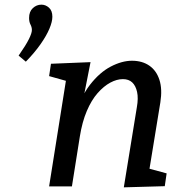

<svg xmlns="http://www.w3.org/2000/svg" viewBox="-20 -801 784 825"><path d="M91 -536 60 -562Q92 -608 104.5 -633.5Q117 -659 117 -672Q117 -684 111 -695.5Q105 -707 105 -724Q105 -751 121 -766Q137 -781 158 -781Q176 -781 190.5 -768Q205 -755 205 -729Q205 -708 192.5 -678Q180 -648 154.5 -611.5Q129 -575 91 -536ZM512 4 568 -340Q575 -379 569 -406Q563 -433 548 -447Q533 -461 508 -461Q482 -461 454 -446Q426 -431 399.5 -401Q373 -371 353 -324Q333 -277 323 -214L289 0H191L271 -503L305 -442L191 -474L199 -527L369 -534L332 -346L301 -295Q325 -383 366.5 -436.5Q408 -490 456 -515Q504 -540 547 -540Q591 -540 621.5 -519Q652 -498 665 -458Q678 -418 669 -361L619 -55L578 -88L696 -56L688 -1Z"/></svg>

Font: Bitter Thin Medium
Style: Italic
Weight: 500
Italic angle: -9°
Version: Version 3.021